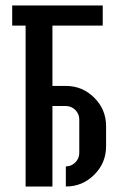

<svg xmlns="http://www.w3.org/2000/svg" viewBox="-20 -679 431 699"><path d="M170.9 0H73.2V-585.9H24.4V-659.2H354V-585.9H170.9V-366.2H219.7Q280.3 -366.2 323.2 -323.2Q366.2 -280.3 366.2 -219.7V-146.5Q366.2 -85.9 323.2 -43Q280.3 0 219.7 0V-73.2Q239.7 -73.2 254.2 -87.6Q268.6 -102.1 268.6 -122.1V-244.1Q268.6 -264.2 254.2 -278.6Q239.7 -293 219.7 -293H170.9Z"/></svg>

Font: Alegre Sans
Style: Regular
Weight: 400
Width: 3
Designer: GrandChaos9000
Version: Version 1.2.6 - August 1, 2014